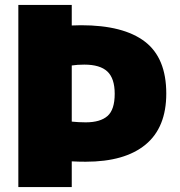

<svg xmlns="http://www.w3.org/2000/svg" viewBox="-20 -760 732 780"><path d="M54.5 0V-740H271.5V-656.5Q291.5 -657.5 309 -657.5Q481.5 -657.5 568.5 -591Q655.5 -524.5 655.5 -380Q655.5 -242 571.2 -172.5Q487 -103 328 -103Q298.5 -103 271.5 -104.5V0ZM328 -263Q387.5 -263 416.8 -288.8Q446 -314.5 446 -379Q446 -441.5 416.2 -469.5Q386.5 -497.5 322.5 -497.5Q294 -497.5 271.5 -494V-266Q286 -264.5 298.8 -263.8Q311.5 -263 328 -263Z"/></svg>

Font: Encode Sans Black
Style: Regular
Weight: 900
Designer: Multiple Designers
Foundry: Impallari Type
Version: Version 3.002; ttfautohint (v1.8.3) -l 8 -r 50 -G 200 -x 14 